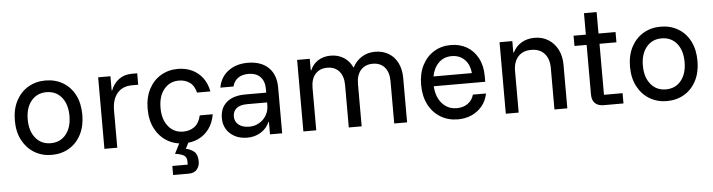

<svg xmlns="http://www.w3.org/2000/svg" viewBox="-50 -882 4968 1337"><g transform="rotate(-5 2433.5 -213.5)"><path d="M283.3 10Q215.8 10 162.5 -22.1Q109.2 -54.2 78.3 -112.5Q47.5 -170.8 47.5 -250Q47.5 -330 78.3 -388.3Q109.2 -446.7 162.5 -478.3Q215.8 -510 283.3 -510Q352.5 -510 405.8 -478.3Q459.2 -446.7 489.2 -388.3Q519.2 -330 519.2 -250Q519.2 -170.8 488.8 -112.1Q458.3 -53.3 405 -21.7Q351.7 10 283.3 10ZM283.3 -71.7Q350 -71.7 389.6 -120.4Q429.2 -169.2 429.2 -250Q429.2 -331.7 389.6 -380Q350 -428.3 283.3 -428.3Q217.5 -428.3 177.5 -380Q137.5 -331.7 137.5 -250Q137.5 -169.2 177.5 -120.4Q217.5 -71.7 283.3 -71.7Z M651.7 0V-500H737.5V-400H740.8Q757.5 -446.7 795.4 -475.4Q833.3 -504.2 888.3 -504.2H925V-424.2H883.3Q814.2 -424.2 777.9 -380Q741.7 -335.8 741.7 -260.8V0Z M1209.2 10Q1142.5 10 1089.6 -22.1Q1036.7 -54.2 1006.2 -112.5Q975.8 -170.8 975.8 -250Q975.8 -330 1006.2 -388.3Q1036.7 -446.7 1089.6 -478.3Q1142.5 -510 1209.2 -510Q1261.7 -510 1305.4 -490.4Q1349.2 -470.8 1379.6 -432.1Q1410 -393.3 1421.7 -334.2H1328.3Q1316.7 -383.3 1284.6 -405.8Q1252.5 -428.3 1209.2 -428.3Q1145 -428.3 1105.4 -380Q1065.8 -331.7 1065.8 -250Q1065.8 -169.2 1105.4 -120.4Q1145 -71.7 1209.2 -71.7Q1255 -71.7 1287.9 -95.8Q1320.8 -120 1333.3 -174.2H1424.2Q1413.3 -112.5 1382.5 -71.7Q1351.7 -30.8 1307.5 -10.4Q1263.3 10 1209.2 10ZM1112.5 223.3V160H1220V136.7Q1220 105.8 1197.5 93.8Q1175 81.7 1138.3 77.5L1190.8 -25H1254.2L1216.7 49.2Q1250.8 55.8 1274.6 76.2Q1298.3 96.7 1298.3 145Q1298.3 178.3 1278.8 200.8Q1259.2 223.3 1221.7 223.3Z M1651.7 9.2Q1577.5 9.2 1531.2 -32.9Q1485 -75 1485 -141.7Q1485 -212.5 1531.2 -252.1Q1577.5 -291.7 1662.5 -291.7H1808.3V-316.7Q1808.3 -371.7 1778.8 -402.1Q1749.2 -432.5 1695.8 -432.5Q1651.7 -432.5 1622.9 -412.1Q1594.2 -391.7 1585 -354.2H1493.3Q1505.8 -426.7 1560.8 -468.3Q1615.8 -510 1697.5 -510Q1790 -510 1842.1 -460Q1894.2 -410 1894.2 -319.2V0H1809.2V-86.7H1805.8Q1786.7 -42.5 1745 -16.7Q1703.3 9.2 1651.7 9.2ZM1670 -65.8Q1709.2 -65.8 1740.4 -84.2Q1771.7 -102.5 1790 -133.8Q1808.3 -165 1808.3 -203.3V-223.3H1668.3Q1620 -223.3 1594.6 -202.9Q1569.2 -182.5 1569.2 -145.8Q1569.2 -109.2 1596.7 -87.5Q1624.2 -65.8 1670 -65.8Z M2042.5 0V-500H2130.8V-419.2H2134.2Q2153.3 -463.3 2190.4 -486.2Q2227.5 -509.2 2277.5 -509.2Q2328.3 -509.2 2367.9 -484.6Q2407.5 -460 2428.3 -414.2H2430.8Q2455.8 -460 2495.8 -484.6Q2535.8 -509.2 2588.3 -509.2Q2641.7 -509.2 2682.5 -484.6Q2723.3 -460 2745.4 -415Q2767.5 -370 2767.5 -309.2V0H2677.5V-295.8Q2677.5 -358.3 2647.5 -392.9Q2617.5 -427.5 2564.2 -427.5Q2511.7 -427.5 2480.8 -392.9Q2450 -358.3 2450 -295.8V0H2360V-295.8Q2360 -358.3 2329.6 -392.9Q2299.2 -427.5 2245.8 -427.5Q2193.3 -427.5 2162.9 -392.9Q2132.5 -358.3 2132.5 -295.8V0Z M3122.5 10Q3055 10 3001.7 -22.1Q2948.3 -54.2 2917.9 -112.9Q2887.5 -171.7 2887.5 -251.7Q2887.5 -330.8 2917.5 -388.8Q2947.5 -446.7 2999.2 -478.3Q3050.8 -510 3117.5 -510Q3180 -510 3228.8 -481.7Q3277.5 -453.3 3305.8 -400Q3334.2 -346.7 3334.2 -274.2V-234.2H2974.2Q2979.2 -158.3 3019.2 -113.3Q3059.2 -68.3 3121.7 -68.3Q3166.7 -68.3 3198.3 -90.8Q3230 -113.3 3240.8 -152.5H3332.5Q3322.5 -101.7 3292.5 -65.4Q3262.5 -29.2 3219.2 -9.6Q3175.8 10 3122.5 10ZM2978.3 -302.5H3246.7Q3240.8 -364.2 3205.8 -398.3Q3170.8 -432.5 3116.7 -432.5Q3063.3 -432.5 3026.7 -397.9Q2990 -363.3 2978.3 -302.5Z M3457.5 0V-500H3546.7V-419.2H3550Q3571.7 -462.5 3610.8 -485.8Q3650 -509.2 3703.3 -509.2Q3757.5 -509.2 3799.2 -482.9Q3840.8 -456.7 3864.2 -410.8Q3887.5 -365 3887.5 -305.8V0H3797.5V-290Q3797.5 -354.2 3764.6 -390.8Q3731.7 -427.5 3672.5 -427.5Q3613.3 -427.5 3580.4 -390.8Q3547.5 -354.2 3547.5 -290V0Z M4141.7 0Q4103.3 0 4081.7 -20.4Q4060 -40.8 4060 -81.7V-428.3H3975V-500H4060.8V-650H4149.2V-500H4268.3V-428.3H4150V-71.7H4280V0Z M4583.3 10Q4515.8 10 4462.5 -22.1Q4409.2 -54.2 4378.3 -112.5Q4347.5 -170.8 4347.5 -250Q4347.5 -330 4378.3 -388.3Q4409.2 -446.7 4462.5 -478.3Q4515.8 -510 4583.3 -510Q4652.5 -510 4705.8 -478.3Q4759.2 -446.7 4789.2 -388.3Q4819.2 -330 4819.2 -250Q4819.2 -170.8 4788.8 -112.1Q4758.3 -53.3 4705 -21.7Q4651.7 10 4583.3 10ZM4583.3 -71.7Q4650 -71.7 4689.6 -120.4Q4729.2 -169.2 4729.2 -250Q4729.2 -331.7 4689.6 -380Q4650 -428.3 4583.3 -428.3Q4517.5 -428.3 4477.5 -380Q4437.5 -331.7 4437.5 -250Q4437.5 -169.2 4477.5 -120.4Q4517.5 -71.7 4583.3 -71.7Z"/></g></svg>

Font: Funnel Sans
Style: Regular
Weight: 400
Designer: NORD ID, Kristian Moeller
Foundry: Dicotype
Version: Version 1.000